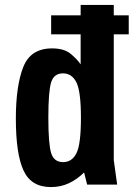

<svg xmlns="http://www.w3.org/2000/svg" viewBox="-20 -750 543 780"><path d="M307.6 -730V-488.6Q292.4 -510.8 266.1 -532.1Q239.8 -553.4 191.4 -553.4Q104.2 -553.4 74.3 -477.1Q44.4 -400.8 44.4 -268Q44.4 -125 75.5 -57.5Q106.6 10 186.8 10Q226.4 10 259.8 -5.6Q293.2 -21.2 321.6 -49.4L334 0H456L442.2 -99.6V-730ZM308.8 -271.2Q308.8 -163 290.4 -127.2Q272 -91.4 236.6 -91.4Q199 -91.4 187.7 -128.5Q176.4 -165.6 176.4 -272.4Q176.4 -378.6 187.7 -415.3Q199 -452 235.8 -452Q272 -452 290.4 -415.4Q308.8 -378.8 308.8 -271.2ZM187.8 -610.6H503V-687.8H187.8Z"/></svg>

Font: Secuela Light
Style: Regular
Weight: 300
Designer: Fernando Haro
Foundry: deFharo
Version: Version 1.708